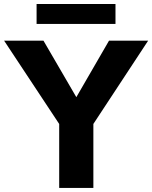

<svg xmlns="http://www.w3.org/2000/svg" viewBox="-24 -921 746 941"><path d="M542 -901.4V-803.7H155.3V-901.4ZM510.3 -721.7H702.1L433.6 -313.5V0H266.1V-313.5L-3.9 -721.7H189L350.1 -444.8Z"/></svg>

Font: Estedad-FD ExtraBold
Style: Regular
Weight: 800
Designer: Amin Abedi
Version: Version 7.3